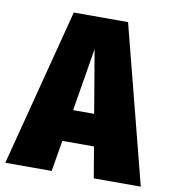

<svg xmlns="http://www.w3.org/2000/svg" viewBox="-101 -766 757 836"><g transform="rotate(10 277.5 -348.0)"><path d="M369 0 346 -137H206L183 0H-22L158 -696H398L577 0ZM229 -277H322L275 -555Z"/></g></svg>

Font: Fira Sans Condensed Black
Style: Regular
Weight: 900
Width: 3
Designer: Carrois Corporate & Edenspiekermann AG
Foundry: Carrois Corporate GbR & Edenspiekermann AG
Version: Version 4.203